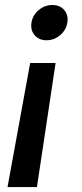

<svg xmlns="http://www.w3.org/2000/svg" viewBox="-20 -571 329 774"><path d="M10.3 183.1 101.6 -316.9H204.1L128.9 183.1ZM167.5 -408.7Q137.2 -408.7 119.6 -429.2Q102.1 -449.7 106.9 -480Q111.8 -510.3 136.2 -530.5Q160.6 -550.8 190.9 -550.8Q221.7 -550.8 239 -530.5Q256.3 -510.3 251.5 -480Q246.6 -449.7 222.4 -429.2Q198.2 -408.7 167.5 -408.7Z"/></svg>

Font: Inter 18pt Medium
Style: Italic
Weight: 500
Italic angle: -9.3988°
Designer: Rasmus Andersson
Foundry: rsms
Version: Version 4.001;git-66647c0bb